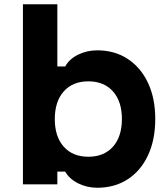

<svg xmlns="http://www.w3.org/2000/svg" viewBox="-20 -868 790 904"><path d="M438 16Q389 16 347.5 -5Q306 -26 287 -60H250V0H88V-848H250V-555H287Q306 -590 347.5 -610.5Q389 -631 438 -631Q520 -631 581.5 -590.5Q643 -550 677 -477.5Q711 -405 711 -308Q711 -210 677 -137Q643 -64 581.5 -24Q520 16 438 16ZM396 -130Q470 -130 512 -177.5Q554 -225 554 -308Q554 -390 512 -437.5Q470 -485 396 -485Q322 -485 280 -437.5Q238 -390 238 -307Q238 -225 280 -177.5Q322 -130 396 -130Z"/></svg>

Font: Martian Mono SemiExpanded
Style: Bold
Weight: 700
Width: 6
Designer: Roman Shamin
Foundry: Evil Martians
Version: Version 1.000